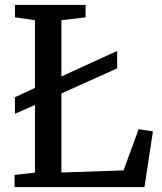

<svg xmlns="http://www.w3.org/2000/svg" viewBox="-20 -763 662 783"><path d="M39.5 0V-49.6L122.6 -59.1V-680.5L41.2 -692.4V-743H329V-692.4L230.4 -680.5V-59.5L483.8 -68.1L545.4 -236.2L603.7 -227L569 0ZM40.9 -298.9V-366.4L154 -419L207.5 -440.8L457.8 -555.3V-484.2L206.5 -371.1L154 -348.7Z"/></svg>

Font: Merriweather Light
Style: Regular
Weight: 300
Designer: Eben Sorkin
Foundry: Eben Sorkin
Version: Version 2.100